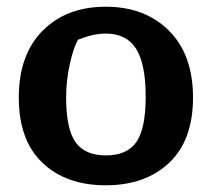

<svg xmlns="http://www.w3.org/2000/svg" viewBox="-20 -540 595 572"><path d="M295 -440Q259 -440 213 -422Q200 -402 188.5 -351.5Q177 -301 177 -250Q177 -156 205 -116.5Q233 -77 295.5 -77Q358 -77 386 -116.5Q414 -156 414 -252.5Q414 -349 385.5 -394.5Q357 -440 295 -440ZM295 -520Q412 -520 483.5 -448.5Q555 -377 555 -249.5Q555 -122 484 -55Q413 12 295 12Q177 12 106.5 -55Q36 -122 36 -249.5Q36 -377 107 -448.5Q178 -520 295 -520Z"/></svg>

Font: Inika
Style: Bold
Weight: 700
Version: Version 1.001